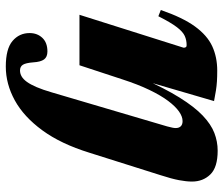

<svg xmlns="http://www.w3.org/2000/svg" viewBox="-74 -442 770 662"><g transform="rotate(90 311.0 -111.0)"><path d="M209.5 254Q148.5 254 121.2 230.8Q94 207.5 94 172Q94 145.5 110.5 128Q127 110.5 157.5 110.5Q176.5 110.5 185 122.2Q193.5 134 195 159.5Q197 185 203.2 195Q209.5 205 223 205Q234 205 243.8 199.2Q253.5 193.5 262.5 181Q271.5 168.5 280.5 147.5Q289.5 126.5 298.5 95.5L406 -269Q412.5 -290.5 415.8 -302.2Q419 -314 420.2 -320.5Q421.5 -327 421.5 -332Q421.5 -343 415.5 -349.2Q409.5 -355.5 397.5 -355.5Q382 -355.5 364.5 -343.2Q347 -331 328 -305.8Q309 -280.5 290 -241Q271 -201.5 253.5 -147.5L205 0H31L144.5 -359Q144.5 -363.5 142.8 -366.5Q141 -369.5 136 -369.5Q118.5 -369.5 104 -363Q89.5 -356.5 73.8 -336Q58 -315.5 36 -272L14.5 -280.5Q40.5 -356 71.2 -398.2Q102 -440.5 139.5 -457.8Q177 -475 223.5 -475Q244.5 -475 260.5 -474Q276.5 -473 292.2 -470.5Q308 -468 328.5 -464L253 -205.5L249 -214Q284.5 -294 316.5 -345.2Q348.5 -396.5 378.5 -425Q408.5 -453.5 438.2 -465Q468 -476.5 499.5 -476.5Q557 -476.5 581.5 -451.2Q606 -426 606 -388Q606 -368.5 601.2 -343.2Q596.5 -318 584 -279.5L506.5 -34Q476 64.5 429.2 128.2Q382.5 192 326 223Q269.5 254 209.5 254Z"/></g></svg>

Font: Newsreader 36pt ExtraBold
Style: Italic
Weight: 800
Italic angle: -17°
Designer: Hugues Gentile
Foundry: Production Type
Version: Version 1.003